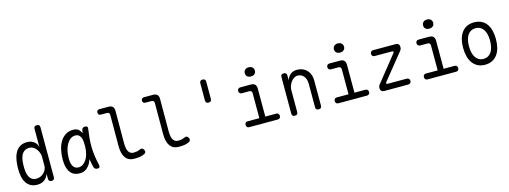

<svg xmlns="http://www.w3.org/2000/svg" viewBox="-11 -1621 6622 2496"><g transform="rotate(-15 3300.0 -372.5)"><path d="M465 10Q445 10 435 0Q425 -10 425 -30V-97Q417 -74 404.5 -55Q392 -36 374 -21.5Q356 -7 332 1.5Q308 10 277 10Q217 10 179.5 -13.5Q142 -37 120.5 -75.5Q99 -114 91.5 -161.5Q84 -209 84 -256Q84 -310 92.5 -364.5Q101 -419 123 -462.5Q145 -506 184 -533Q223 -560 285 -560Q340 -560 377.5 -531Q415 -502 425 -454V-700Q425 -721 435 -730.5Q445 -740 465 -740Q485 -740 495 -730.5Q505 -721 505 -700V-30Q505 -10 495 0Q485 10 465 10ZM284 -69Q312 -69 338 -80.5Q364 -92 383 -111Q402 -130 413.5 -154Q425 -178 425 -203V-326Q425 -351 415.5 -378Q406 -405 389 -428Q372 -451 348.5 -466Q325 -481 298 -481Q254 -481 227.5 -462Q201 -443 186.5 -411.5Q172 -380 167.5 -340.5Q163 -301 163 -260Q163 -221 168.5 -186Q174 -151 188 -124.5Q202 -98 225 -83.5Q248 -69 284 -69Z M844 10Q806 10 775 -3Q744 -16 722 -44Q700 -72 687.5 -115Q675 -158 675 -219Q675 -288 689 -350.5Q703 -413 731.5 -459.5Q760 -506 803.5 -533Q847 -560 905 -560Q953 -560 980 -536Q1002 -515 1015 -484Q1017 -502 1020 -521Q1024 -543 1035 -551.5Q1046 -560 1065 -560Q1086 -560 1094.5 -550.5Q1103 -541 1099 -521Q1090 -459 1084.5 -400Q1079 -341 1080 -282Q1081 -223 1089.5 -160.5Q1098 -98 1114 -29Q1118 -9 1111 0.5Q1104 10 1083.5 10Q1063 10 1051 0.5Q1039 -9 1034 -29Q1021 -84 1013 -136Q1006 -114 996 -94Q974 -49 937 -19.5Q900 10 844 10ZM850 -69Q883 -69 910.5 -88Q938 -107 958 -139Q978 -171 989 -214.5Q1000 -258 1001 -306Q1001 -333 1000 -363.5Q999 -394 990.5 -420Q982 -446 964 -463.5Q946 -481 911 -481Q876 -481 847.5 -459.5Q819 -438 798 -402Q777 -366 766 -317Q755 -268 755 -212Q755 -145 778.5 -107Q802 -69 850 -69Z M1501 -218Q1501 -142 1523.5 -105.5Q1546 -69 1589 -69Q1612 -69 1632.5 -72.5Q1653 -76 1677 -87Q1695 -97 1708.5 -92Q1722 -87 1731 -71Q1742 -53 1738 -38Q1734 -23 1717 -15Q1686 1 1652.5 5.5Q1619 10 1577 10Q1542 10 1513.5 -2Q1485 -14 1464.5 -40Q1444 -66 1433 -105.5Q1422 -145 1422 -200L1423 -620Q1423 -639 1413.5 -648Q1404 -657 1385 -657H1305Q1287 -657 1278 -666.5Q1269 -676 1269 -694Q1269 -712 1278.5 -721Q1288 -730 1305 -730H1427Q1465 -730 1483.5 -711.5Q1502 -693 1502 -655Z M2101 -218Q2101 -142 2123.5 -105.5Q2146 -69 2189 -69Q2212 -69 2232.5 -72.5Q2253 -76 2277 -87Q2295 -97 2308.5 -92Q2322 -87 2331 -71Q2342 -53 2338 -38Q2334 -23 2317 -15Q2286 1 2252.5 5.5Q2219 10 2177 10Q2142 10 2113.5 -2Q2085 -14 2064.5 -40Q2044 -66 2033 -105.5Q2022 -145 2022 -200L2023 -620Q2023 -639 2013.5 -648Q2004 -657 1985 -657H1905Q1887 -657 1878 -666.5Q1869 -676 1869 -694Q1869 -712 1878.5 -721Q1888 -730 1905 -730H2027Q2065 -730 2083.5 -711.5Q2102 -693 2102 -655Z M2660 -485V-715Q2660 -735 2670 -745Q2680 -755 2700 -755Q2720 -755 2730 -745Q2740 -735 2740 -715V-485Q2740 -465 2730 -455Q2720 -445 2700 -445Q2680 -445 2670 -455Q2660 -465 2660 -485Z M3511 -79Q3529 -79 3539.5 -68Q3550 -57 3550 -39.5Q3550 -22 3539.5 -11Q3529 0 3512 0H3126Q3108 0 3098 -11Q3088 -22 3088 -39.5Q3088 -57 3098 -68Q3108 -79 3126 -79H3284V-413Q3284 -432 3275 -441.5Q3266 -451 3247 -451H3148Q3130 -451 3119.5 -462Q3109 -473 3109 -490.5Q3109 -508 3119.5 -519Q3130 -530 3148 -530H3289Q3327 -530 3345.5 -511.5Q3364 -493 3364 -455V-79ZM3320 -631Q3289 -631 3270.5 -647Q3252 -663 3252 -691Q3252 -720 3270.5 -737Q3289 -754 3320 -754Q3351 -754 3369.5 -737Q3388 -720 3388 -691Q3388 -664 3369.5 -647.5Q3351 -631 3320 -631Z M3780 -326V-30Q3780 -9 3770 0.5Q3760 10 3740 10Q3720 10 3710 0.5Q3700 -9 3700 -30V-520Q3700 -541 3710 -550.5Q3720 -560 3740 -560Q3760 -560 3770 -550.5Q3780 -541 3780 -520V-454Q3795 -504 3830 -532Q3865 -560 3920 -560Q3960 -560 3993 -546Q4026 -532 4050 -507Q4074 -482 4087 -447Q4100 -412 4100 -369V-30Q4100 -9 4090 0.5Q4080 10 4060 10Q4040 10 4030 0.5Q4020 -9 4020 -30V-347Q4020 -374 4013 -399Q4006 -424 3991.5 -443Q3977 -462 3956 -473.5Q3935 -485 3907 -485Q3880 -485 3856.5 -469.5Q3833 -454 3816 -430.5Q3799 -407 3789.5 -379Q3780 -351 3780 -326Z M4711 -79Q4729 -79 4739.5 -68Q4750 -57 4750 -39.5Q4750 -22 4739.5 -11Q4729 0 4712 0H4326Q4308 0 4298 -11Q4288 -22 4288 -39.5Q4288 -57 4298 -68Q4308 -79 4326 -79H4484V-413Q4484 -432 4475 -441.5Q4466 -451 4447 -451H4348Q4330 -451 4319.5 -462Q4309 -473 4309 -490.5Q4309 -508 4319.5 -519Q4330 -530 4348 -530H4489Q4527 -530 4545.5 -511.5Q4564 -493 4564 -455V-79ZM4520 -631Q4489 -631 4470.5 -647Q4452 -663 4452 -691Q4452 -720 4470.5 -737Q4489 -754 4520 -754Q4551 -754 4569.5 -737Q4588 -720 4588 -691Q4588 -664 4569.5 -647.5Q4551 -631 4520 -631Z M4946 0Q4920 0 4906.5 -13Q4893 -26 4893 -51Q4893 -65 4897 -76.5Q4901 -88 4910 -99L5183 -441Q5187 -447 5189.5 -451Q5192 -455 5192 -459Q5192 -465 5186 -468Q5180 -471 5168 -471H4941Q4923 -471 4912.5 -482Q4902 -493 4902 -510Q4902 -528 4912.5 -539Q4923 -550 4940 -550H5243Q5269 -550 5282 -537Q5295 -524 5295 -498Q5295 -485 5291 -473Q5287 -461 5279 -451L5002 -108Q4997 -103 4995 -98.5Q4993 -94 4993 -90Q4993 -85 4998.5 -82Q5004 -79 5015 -79H5268Q5285 -79 5296 -68Q5307 -57 5307 -40Q5307 -22 5296 -11Q5285 0 5268 0Z M5911 -79Q5929 -79 5939.5 -68Q5950 -57 5950 -39.5Q5950 -22 5939.5 -11Q5929 0 5912 0H5526Q5508 0 5498 -11Q5488 -22 5488 -39.5Q5488 -57 5498 -68Q5508 -79 5526 -79H5684V-413Q5684 -432 5675 -441.5Q5666 -451 5647 -451H5548Q5530 -451 5519.5 -462Q5509 -473 5509 -490.5Q5509 -508 5519.5 -519Q5530 -530 5548 -530H5689Q5727 -530 5745.5 -511.5Q5764 -493 5764 -455V-79ZM5720 -631Q5689 -631 5670.5 -647Q5652 -663 5652 -691Q5652 -720 5670.5 -737Q5689 -754 5720 -754Q5751 -754 5769.5 -737Q5788 -720 5788 -691Q5788 -664 5769.5 -647.5Q5751 -631 5720 -631Z M6300 10Q6244 10 6203 -11Q6162 -32 6134 -70Q6106 -108 6092.5 -160.5Q6079 -213 6079 -276Q6079 -339 6092.5 -391Q6106 -443 6133.5 -480.5Q6161 -518 6202.5 -539Q6244 -560 6301 -560Q6357 -560 6399 -539Q6441 -518 6468 -480.5Q6495 -443 6508 -391Q6521 -339 6521 -277Q6521 -213 6507.5 -160.5Q6494 -108 6466.5 -70Q6439 -32 6397.5 -11Q6356 10 6300 10ZM6300 -69Q6336 -69 6362.5 -84Q6389 -99 6406.5 -126Q6424 -153 6433 -191.5Q6442 -230 6442 -277Q6442 -322 6433.5 -359.5Q6425 -397 6407.5 -424Q6390 -451 6363.5 -466Q6337 -481 6301 -481Q6264 -481 6237 -466Q6210 -451 6192.5 -424Q6175 -397 6166.5 -359Q6158 -321 6158 -275Q6158 -229 6167 -191Q6176 -153 6193.5 -126Q6211 -99 6237.5 -84Q6264 -69 6300 -69Z"/></g></svg>

Font: Maple Mono NL Light
Style: Regular
Weight: 300
Monospace: yes
Designer: subframe7536
Version: Version 7.000